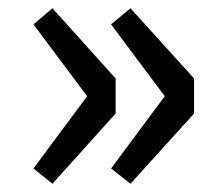

<svg xmlns="http://www.w3.org/2000/svg" viewBox="-20 -516 541 465"><path d="M107 -71 61 -108 191 -283 61 -457 107 -496 260 -326V-241ZM296 -71 249 -108 379 -283 249 -457 296 -496 450 -326V-241Z"/></svg>

Font: Source Han Sans TC Medium
Style: Regular
Weight: 500
Designer: Ryoko NISHIZUKA Ë•øÂ°öÊ∂ºÂ≠ê (kana, bopomofo & ideographs); Paul D. Hunt (Latin, Greek & Cyrillic); Sandoll Communicatio
Foundry: Adobe
Version: Version 2.004;hotconv 1.0.118;makeotfexe 2.5.65603